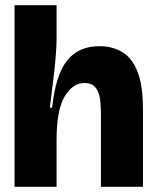

<svg xmlns="http://www.w3.org/2000/svg" viewBox="-20 -720 602 740"><path d="M36 0V-700H198V-568Q198 -547 195.5 -512.5Q193 -478 188.5 -439Q184 -400 179.5 -364.5Q175 -329 172 -305H181Q194 -430 238 -486Q282 -542 364 -542Q412 -542 450 -520Q488 -498 509.5 -445Q531 -392 531 -299V0H369V-286Q369 -309 366 -335.5Q363 -362 349.5 -381Q336 -400 305 -400Q260 -400 229 -348Q198 -296 198 -179V0Z"/></svg>

Font: Bricolage Grotesque 48pt ExtraBold
Style: Regular
Weight: 800
Designer: Mathieu Triay
Foundry: Atelier Triay
Version: Version 1.000; ttfautohint (v1.8.4.7-5d5b);gftools[0.9.32]